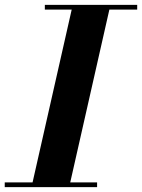

<svg xmlns="http://www.w3.org/2000/svg" viewBox="-62 -770 585 790"><path d="M-42.5 -19.5V0H337.5V-19.5H227L388 -730.5H502.5V-750H122.5V-730.5H233L72 -19.5Z"/></svg>

Font: Bodoni* 11pt
Style: Bold Italic
Weight: 700
Italic angle: -13°
Version: Version 2.3